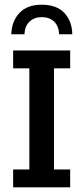

<svg xmlns="http://www.w3.org/2000/svg" viewBox="-20 -798 354 818"><path d="M36 0V-76H105V-507H36V-583H279V-507H210V-76H279V0ZM28 -652Q30 -708 63 -743Q96 -778 158 -778Q221 -778 254 -743Q287 -708 288 -652H232Q230 -688 210 -706.5Q190 -725 158 -725Q127 -725 106.5 -706.5Q86 -688 84 -652Z"/></svg>

Font: Rokkitt SemiBold Medium
Style: Regular
Weight: 500
Version: Version 3.103